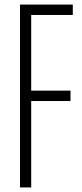

<svg xmlns="http://www.w3.org/2000/svg" viewBox="-20 -820 360 840"><path d="M67.5 0V-800H298.5V-754.5H116.5V-423.5H288.5V-378H116.5V0Z"/></svg>

Font: Big Shoulders Text Thin ExtraLight
Style: Regular
Weight: 250
Version: Version 2.002